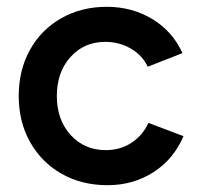

<svg xmlns="http://www.w3.org/2000/svg" viewBox="-20 -532 584 564"><path d="M35 -250Q35 -326 68 -385.5Q101 -445 160 -478.5Q219 -512 294 -512Q368 -512 427.5 -476Q487 -440 516 -376L414 -336Q398 -370 364 -389.5Q330 -409 289 -409Q227 -409 187 -364.5Q147 -320 147 -250Q147 -180 187.5 -135.5Q228 -91 291 -91Q333 -91 366 -112.5Q399 -134 416 -171L519 -132Q490 -64 430.5 -26Q371 12 296 12Q220 12 161 -21.5Q102 -55 68.5 -114.5Q35 -174 35 -250Z"/></svg>

Font: Oak Sans SemiBold
Style: Regular
Weight: 600
Designer: Erik Kennedy, Walven
Foundry: Erik Kennedy, Walven
Version: Version 1.000